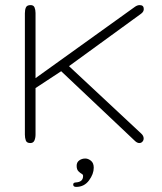

<svg xmlns="http://www.w3.org/2000/svg" viewBox="-20 -564 640 757"><path d="M99.6 0Q85.4 0 81.8 -10Q78.1 -20 78.1 -33.2V-511.7Q78.1 -525.9 82.3 -534.9Q86.4 -543.9 100.6 -543.9Q112.3 -543.9 116.2 -534.7Q120.1 -525.4 120.1 -512.7V-255.9L511.2 -536.6Q521 -543.9 530.8 -543.9Q546.9 -543.9 546.9 -528.3Q546.9 -517.6 536.1 -509.8L252 -303.2L536.6 -37.6Q546.4 -28.8 546.4 -18.1Q546.4 -10.7 541.5 -5.4Q536.6 0 529.3 0Q521.5 0 513.2 -7.3L221.2 -283.2L120.1 -216.8V-34.2Q120.1 -20 115.7 -10Q111.3 0 99.6 0ZM280.3 172.9Q268.6 172.9 268.6 163.6Q268.6 155.8 278.8 155.3Q307.6 153.8 307.6 129.9Q307.6 124 301.8 121.1Q296.9 118.7 289.6 111.6Q282.2 104.5 282.2 89.8Q282.2 75.7 292.5 68.4Q302.7 61 316.4 61Q327.6 61 338.6 69.8Q349.6 78.6 349.6 97.2Q349.6 122.1 330.8 147.5Q312 172.9 280.3 172.9Z"/></svg>

Font: Gruppo
Style: Regular
Weight: 400
Designer: Vernon Adams
Foundry: Vernon Adams
Version: Version 1.001; ttfautohint (v1.8.4.7-5d5b);gftools[0.9.28]